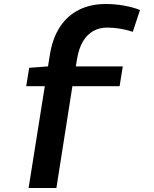

<svg xmlns="http://www.w3.org/2000/svg" viewBox="-20 -730 768 960"><path d="M126 -391 220 -398 229 -454Q242 -538 279.5 -595Q317 -652 375 -681Q433 -710 509 -710Q555 -710 600 -702Q645 -694 680 -680L644 -571Q610 -582 578 -587Q546 -592 516 -592Q476 -592 445.5 -574.5Q415 -557 394.5 -522.5Q374 -488 365 -434L359 -398H594L578 -299H342L262 210H123L204 -299H111Z"/></svg>

Font: Georama SemiExpanded SemiBold
Style: Regular
Weight: 600
Width: 6
Designer: Jean-Baptiste Levee
Foundry: Production Type
Version: Version 1.001